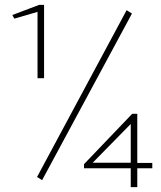

<svg xmlns="http://www.w3.org/2000/svg" viewBox="-20 -703 665 793"><path d="M135 -380H162V-683H142L31 -641L39 -626L135 -654ZM154 41 525 -647 503 -661 133 28ZM520 70H547V-8H609V-30H547V-233H526L327 -25V-8H520ZM363 -31 520 -191V-31Z"/></svg>

Font: Inconsolata Expanded ExtraLight
Style: Regular
Weight: 200
Width: 7
Monospace: yes
Designer: Raph Levien, Cyreal, Brenton Simpson
Foundry: Raph Levien, Cyreal, Google
Version: Version 3.100